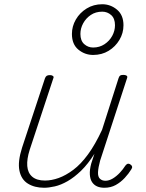

<svg xmlns="http://www.w3.org/2000/svg" viewBox="-20 -869 687 905"><path d="M188 16Q143 16 111.5 -3.5Q80 -23 71.5 -65Q63 -107 84 -173L192 -500Q195 -508 200 -511.5Q205 -515 216 -515Q224 -515 229.5 -511Q235 -507 231 -499L120 -163Q106 -119 108.5 -86.5Q111 -54 132 -36Q153 -18 192 -18Q223 -18 256.5 -30Q290 -42 325.5 -68.5Q361 -95 395 -141.5Q429 -188 461 -257L539 -501Q542 -510 546.5 -513Q551 -516 562 -516Q571 -516 576.5 -512.5Q582 -509 579 -501L452 -112Q443 -79 442 -57.5Q441 -36 451 -26.5Q461 -17 477 -17Q494 -17 511.5 -27.5Q529 -38 544.5 -54.5Q560 -71 570 -87Q574 -93 579.5 -96Q585 -99 593 -95Q601 -90 602.5 -84Q604 -78 599 -71Q587 -51 568 -30.5Q549 -10 525.5 3Q502 16 472 16Q452 16 437.5 9.5Q423 3 414 -10.5Q405 -24 403.5 -46Q402 -68 410 -98L425 -144Q395 -96 362.5 -64.5Q330 -33 298.5 -15Q267 3 238.5 9.5Q210 16 188 16ZM419 -610Q380 -610 349.5 -635Q319 -660 319 -709Q319 -745 337.5 -777Q356 -809 388.5 -829Q421 -849 462 -849Q501 -849 531.5 -823.5Q562 -798 562 -750Q562 -713 543 -681Q524 -649 492 -629.5Q460 -610 419 -610ZM419 -645Q449 -645 472.5 -660.5Q496 -676 509 -700Q522 -724 522 -750Q522 -782 504 -798Q486 -814 462 -814Q431 -814 408 -798.5Q385 -783 372 -759Q359 -735 359 -709Q359 -677 377 -661Q395 -645 419 -645Z"/></svg>

Font: Playwrite BE VLG Thin
Style: Regular
Weight: 250
Designer: Veronika Burian, José Scaglione
Foundry: TypeTogether
Version: Version 1.002